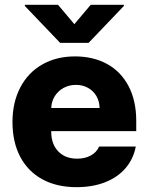

<svg xmlns="http://www.w3.org/2000/svg" viewBox="-20 -773 622 803"><path d="M32.2 -262.7Q32.2 -344.2 64.5 -406.5Q96.7 -468.8 156 -502.9Q215.3 -537.1 293.9 -537.1Q369.1 -537.1 427 -505.9Q484.9 -474.6 517.3 -413.6Q549.8 -352.5 549.8 -266.6V-224.6H194.3V-221.7Q194.3 -170.4 223.6 -139.9Q252.9 -109.4 302.7 -109.4Q335.9 -109.4 360.1 -122.8Q384.3 -136.2 394.5 -160.2H547.9Q538.1 -108.4 505.4 -70.1Q472.7 -31.7 420.2 -11Q367.7 9.8 299.8 9.8Q217.3 9.8 157 -23.2Q96.7 -56.2 64.5 -117.4Q32.2 -178.7 32.2 -262.7ZM396.5 -321.3Q396 -349.1 383.3 -371.1Q370.6 -393.1 348.1 -405.5Q325.7 -418 297.9 -418Q269 -418 245.8 -405.3Q222.7 -392.6 209 -370.6Q195.3 -348.6 194.3 -321.3ZM291 -671.9 359.4 -752.9H498V-748L350.6 -593.8H231.4L84 -748V-752.9H222.7Z"/></svg>

Font: Pretendard GOV ExtraBold
Style: Regular
Weight: 800
Designer: Base glyphs from Inter by Rasmus Andersson; Hangeul glyphs from Noto Sans CJK(Source Han Sans) by Jang Soo-young and Kan
Foundry: Kil Hyung-jin
Version: Version 1.309